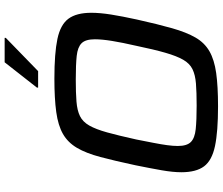

<svg xmlns="http://www.w3.org/2000/svg" viewBox="-86 -864 958 826"><g transform="rotate(-90 393.0 -451.0)"><path d="M348 8Q240 8 178 -5Q116 -18 90.5 -52Q65 -86 65 -150Q65 -186 73.5 -234.5Q82 -283 95 -347Q114 -436 130.5 -498Q147 -560 170 -599Q193 -638 229.5 -659Q266 -680 324 -688Q382 -696 468 -696Q577 -696 638.5 -683Q700 -670 725.5 -635.5Q751 -601 751 -537Q751 -500 743.5 -452.5Q736 -405 722 -341Q702 -251 684.5 -189.5Q667 -128 644.5 -89Q622 -50 585.5 -29Q549 -8 492 0Q435 8 348 8ZM352 -84Q409 -84 446.5 -87Q484 -90 508.5 -102Q533 -114 549 -142Q565 -170 579 -218.5Q593 -267 609 -344Q623 -405 630 -448.5Q637 -492 637 -522Q637 -562 620 -579Q603 -596 565.5 -600Q528 -604 464 -604Q407 -604 369 -601Q331 -598 306.5 -586Q282 -574 266 -546Q250 -518 236.5 -469.5Q223 -421 206 -344Q198 -303 191.5 -270Q185 -237 181.5 -211Q178 -185 178 -165Q178 -126 195 -109Q212 -92 250.5 -88Q289 -84 352 -84ZM429 -766V-771L538 -910H643V-905L500 -766Z"/></g></svg>

Font: Saira SemiExpanded Medium
Style: Italic
Weight: 500
Width: 6
Italic angle: -12°
Designer: Hector Gatti with collaboration of the Omnibus-Type team
Foundry: Omnibus-Type
Version: Version 1.101